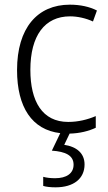

<svg xmlns="http://www.w3.org/2000/svg" viewBox="-20 -562 462 822"><path d="M342 142C342 94 308 66 255 58L278 10C322 9 360 -1 390 -15V-65C355 -50 315 -40 272 -40C161 -40 110 -128 110 -263C110 -409 171 -492 280 -492C312 -492 348 -484 378 -470L395 -517C364 -533 324 -542 279 -542C140 -542 53 -442 53 -262C53 -103 117 -6 238 8L202 83C260 87 295 103 295 143C295 181 264 201 216 201C197 201 179 199 165 195V234C178 238 197 240 218 240C295 240 342 203 342 142Z"/></svg>

Font: Noto Sans SemiCondensed Light
Style: Regular
Weight: 300
Width: 4
Designer: Monotype Design Team
Foundry: Monotype Imaging Inc.
Version: Version 2.013